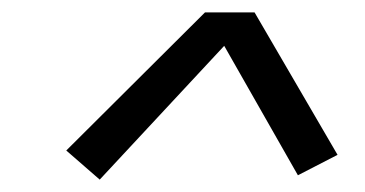

<svg xmlns="http://www.w3.org/2000/svg" viewBox="-20 -737 590 310"><path d="M141 -447 87 -494 311 -717H391L525 -487L461 -454L342 -663Z"/></svg>

Font: Lode Term
Style: Italic
Weight: 400
Italic angle: -11°
Monospace: yes
Designer: Belleve Invis
Foundry: Belleve Invis
Version: Version 29.2.0